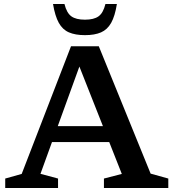

<svg xmlns="http://www.w3.org/2000/svg" viewBox="-20 -936 858 956"><path d="M210 -228.5V-308H565.5V-228.5ZM730 -71.5 818 -47V0H497.5V-47L586.5 -70L362.5 -637H387L181.5 -70.5L269 -47V0H6V-47L88 -70L333.5 -705.5H472ZM403 -838Q447.5 -838 470.8 -854.8Q494 -871.5 505 -916H562Q552.5 -856 533.5 -822.2Q514.5 -788.5 483 -774.8Q451.5 -761 403 -761Q355 -761 323.2 -774.8Q291.5 -788.5 272.8 -822.2Q254 -856 244 -916H301Q312 -871.5 335.2 -854.8Q358.5 -838 403 -838Z"/></svg>

Font: Newsreader 9pt Medium
Style: Regular
Weight: 500
Designer: Hugues Gentile
Foundry: Production Type
Version: Version 1.003